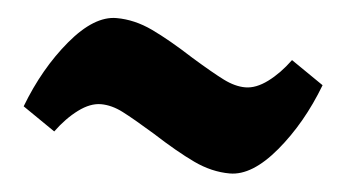

<svg xmlns="http://www.w3.org/2000/svg" viewBox="-34 -521 743 412"><g transform="rotate(5 337.5 -315.5)"><path d="M372 -400Q418 -372 443 -359.5Q468 -347 490 -347Q513 -347 538 -365.5Q563 -384 585 -414L655 -366Q623 -282 572 -221Q521 -160 473 -160Q434 -160 395 -178.5Q356 -197 303 -231Q257 -259 232.5 -271.5Q208 -284 185 -284Q162 -284 137 -265.5Q112 -247 90 -217L20 -265Q52 -349 103 -410Q154 -471 202 -471Q241 -471 280 -452.5Q319 -434 372 -400Z"/></g></svg>

Font: Inknut Antiqua Black
Style: Regular
Weight: 900
Designer: Claus Eggers Sørensen
Foundry: Claus Eggers Sørensen
Version: Version 1.003; ttfautohint (v1.8.2) -l 8 -r 50 -G 200 -x 14 